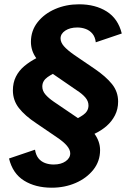

<svg xmlns="http://www.w3.org/2000/svg" viewBox="-20 -701 594 894"><path d="M221 173Q145 173 92 140Q39 107 22 37L143 -4Q147 21 159 36Q171 51 189.5 58Q208 65 230 65Q264 65 285.5 50Q307 35 307 13Q307 -4 291.5 -22.5Q276 -41 243 -63L149 -127Q96 -162 68 -198Q40 -234 40 -280Q40 -316 54 -344Q68 -372 93 -393Q118 -414 149 -430Q136 -448 130 -467Q124 -486 124 -506Q124 -558 155 -597.5Q186 -637 237 -659Q288 -681 348 -681Q424 -681 477 -647.5Q530 -614 547 -545L426 -504Q423 -529 410.5 -544Q398 -559 379.5 -566Q361 -573 340 -573Q306 -573 284 -558.5Q262 -544 262 -522Q262 -504 277.5 -486Q293 -468 326 -445L420 -381Q473 -345 501.5 -309.5Q530 -274 530 -228Q530 -193 515.5 -164.5Q501 -136 476.5 -114.5Q452 -93 420 -78Q433 -60 439.5 -41Q446 -22 446 -2Q446 50 414.5 89.5Q383 129 332 151Q281 173 221 173ZM343 -151Q356 -158 367.5 -166Q379 -174 385.5 -185Q392 -196 392 -210Q392 -230 377.5 -247Q363 -264 338 -280L226 -357Q213 -350 201.5 -342Q190 -334 183.5 -323Q177 -312 177 -298Q177 -278 191.5 -261Q206 -244 231 -227Z"/></svg>

Font: Atkinson Hyperlegible Next
Style: Bold Italic
Weight: 700
Italic angle: -12°
Designer: Elliott Scott, Megan Eiswerth, Linus Boman, Theodore Petrosky, Letters from Sweden
Foundry: Applied Design Works, Letters from Sweden
Version: Version 2.001